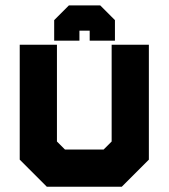

<svg xmlns="http://www.w3.org/2000/svg" viewBox="-20 -710 641 730"><path d="M158 0 55 -103V-540H196.5V-172L227 -141.5H374L404.5 -172V-540H546V-103L443 0ZM198 -71H406.5L476 -146V-470V-146L406.5 -71H198L125 -146.5V-470V-146.5ZM361 -689.5 417 -633.5V-555.5H321V-593.5H282V-555.5H186V-633.5L242 -689.5ZM335 -645.5H267L234 -609.5V-596.5V-609.5L267 -645.5H335L368 -609.5V-596.5V-609.5Z"/></svg>

Font: Tourney Black
Style: Regular
Weight: 900
Version: Version 1.015